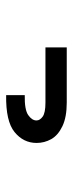

<svg xmlns="http://www.w3.org/2000/svg" viewBox="179 -590 242 640"><g transform="rotate(-90 300.0 -270.0)"><path d="M218.5 -269.5Q218.5 -258 231.2 -248.8Q244 -239.5 278 -239.5H462V-168.5H278Q229.5 -168.5 199.2 -183Q169 -197.5 156.2 -220.2Q143.5 -243 143.5 -269Q143.5 -313 179.8 -342.5Q216 -372 303 -370.5V-308.5Q254.5 -309.5 236.5 -297Q218.5 -284.5 218.5 -269.5Z"/></g></svg>

Font: JuliaMono
Style: Bold
Weight: 700
Monospace: yes
Designer: cormullion
Foundry: corm
Version: Version 0.055; ttfautohint (v1.8.4)